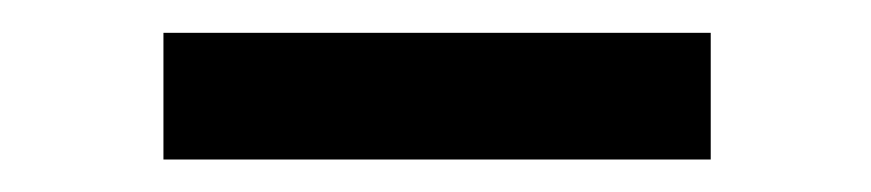

<svg xmlns="http://www.w3.org/2000/svg" viewBox="-20 -729 531 117"><path d="M413.1 -709V-631.8H79.6V-709Z"/></svg>

Font: Roboto SemiBold
Style: Regular
Weight: 600
Designer: Christian Robertson
Foundry: Google
Version: Version 3.009; 2024